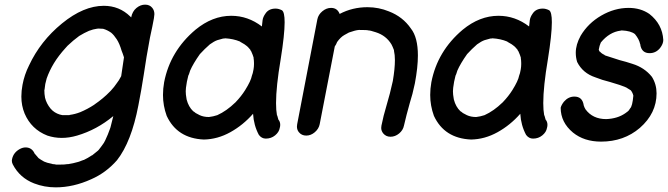

<svg xmlns="http://www.w3.org/2000/svg" viewBox="-20 -584 2877 827"><path d="M279 -88 280 -89Q303 -92 326 -101Q357 -114 386 -133L387 -134Q425 -160 453 -189L457 -193Q472 -209 484 -227Q491 -235 502 -256L514 -337Q508 -356 504 -365Q495 -396 483 -414.5Q471 -433 459 -443Q442 -455 424 -460L403 -461L396 -460Q381 -458 366 -452H365Q342 -442 321 -429Q295 -410 271 -387L262 -377Q232 -344 212.5 -312Q193 -280 181 -246L175 -222Q173 -210 172 -199L171 -196Q171 -179 174 -163Q180 -138 198 -116L207 -107Q225 -92 249 -88ZM220 223Q171 223 127 206Q65 182 35 124Q31 116 31 108Q31 104 32 101Q38 73 65 58Q78 51 90 51Q116 51 128 75V76L146 97Q154 103 170 112Q180 117 205 122Q206 123 208.5 123Q211 123 215 123.5Q219 124 222 125H236Q261 125 269 123Q271 123 273.5 123Q276 123 295 119Q322 113 331 108H333Q337 105 341 105Q358 97 376 85H377L403 64V63H404Q416 48 427 32L433 21Q445 -4 454 -30L456 -36L468 -84Q397 -25 312 0Q278 10 246 10Q214 10 184 0Q115 -27 86 -95Q72 -129 72 -168Q72 -193 77 -219Q85 -262 105 -302Q154 -407 247 -483Q340 -559 427 -559Q494 -559 541 -513L545 -509Q550 -535 567.5 -549.5Q585 -564 605 -564Q625 -564 636 -550Q645 -539 645 -523Q645 -519 643 -505.5Q641 -492 636 -469L626 -422Q610 -337 599 -261Q589 -196 576 -130Q546 27 484 106Q437 160 373 188Q296 223 220 223Z M880 -80Q898 -82 916 -88Q956 -106 994 -143Q995 -143 995 -144Q1019 -169 1036 -196Q1061 -236 1065 -258Q1069 -267 1072 -285Q1074 -297 1074 -307V-313Q1074 -323 1072 -336L1073 -337H1072Q1070 -345 1062 -363Q1059 -366 1058 -370Q1046 -384 1044 -385Q1035 -393 1018 -402Q1015 -403 1014 -405Q985 -417 950 -419Q948 -418 941 -418L916 -411Q902 -406 884 -393Q861 -373 841 -351Q812 -310 799 -280Q793 -260 791 -258L785 -232L781 -206Q780 -199 780 -191Q780 -177 783 -161Q783 -159 784 -155Q792 -124 812 -105Q816 -103 823 -97L840 -88Q857 -80 880 -80ZM858 17Q743 12 698 -85Q682 -129 682 -175Q682 -202 687 -230Q713 -364 822 -456Q895 -516 976 -516Q1048 -516 1108 -470L1111 -497Q1113 -511 1123 -525Q1137 -547 1167 -547Q1180 -547 1194 -540Q1206 -533 1206 -488Q1206 -435 1189 -329Q1169 -211 1169 -140Q1169 -109 1173 -87H1174L1179 -69Q1187 -60 1187 -46Q1187 -40 1185 -33Q1182 -15 1165 -1Q1148 13 1125 13Q1107 13 1095 -3Q1073 -44 1070 -94Q1027 -45 972 -14.5Q917 16 858 17Z M1662 5Q1643 5 1631 -9Q1622 -20 1622 -33Q1622 -38 1623 -43Q1631 -84 1645.5 -132Q1660 -180 1672 -235Q1681 -288 1681 -325Q1681 -348 1677 -365V-368Q1670 -386 1667 -391L1666 -393Q1643 -431 1599 -445Q1575 -453 1567 -453Q1563 -455 1526 -455Q1511 -454 1483 -444Q1466 -435 1463 -433Q1447 -424 1432 -403Q1428 -392 1422 -384L1357 -49Q1353 -29 1336 -14.5Q1319 0 1299 0Q1279 0 1267 -15Q1259 -25 1259 -39Q1259 -44 1260 -49L1347 -501Q1351 -521 1368.5 -535.5Q1386 -550 1406 -550Q1433 -550 1443 -524Q1498 -553 1563 -553Q1611 -553 1655 -535Q1715 -512 1750 -461Q1780 -423 1780 -345Q1780 -294 1767 -225Q1757 -177 1745 -140Q1730 -87 1720 -43Q1716 -23 1699 -9Q1682 5 1662 5Z M2031 -80Q2049 -82 2067 -88Q2107 -106 2145 -143Q2146 -143 2146 -144Q2170 -169 2187 -196Q2212 -236 2216 -258Q2220 -267 2223 -285Q2225 -297 2225 -307V-313Q2225 -323 2223 -336L2224 -337H2223Q2221 -345 2213 -363Q2210 -366 2209 -370Q2197 -384 2195 -385Q2186 -393 2169 -402Q2166 -403 2165 -405Q2136 -417 2101 -419Q2099 -418 2092 -418L2067 -411Q2053 -406 2035 -393Q2012 -373 1992 -351Q1963 -310 1950 -280Q1944 -260 1942 -258L1936 -232L1932 -206Q1931 -199 1931 -191Q1931 -177 1934 -161Q1934 -159 1935 -155Q1943 -124 1963 -105Q1967 -103 1974 -97L1991 -88Q2008 -80 2031 -80ZM2009 17Q1894 12 1849 -85Q1833 -129 1833 -175Q1833 -202 1838 -230Q1864 -364 1973 -456Q2046 -516 2127 -516Q2199 -516 2259 -470L2262 -497Q2264 -511 2274 -525Q2288 -547 2318 -547Q2331 -547 2345 -540Q2357 -533 2357 -488Q2357 -435 2340 -329Q2320 -211 2320 -140Q2320 -109 2324 -87H2325L2330 -69Q2338 -60 2338 -46Q2338 -40 2336 -33Q2333 -15 2316 -1Q2299 13 2276 13Q2258 13 2246 -3Q2224 -44 2221 -94Q2178 -45 2123 -14.5Q2068 16 2009 17Z M2563 -363Q2562 -363 2562 -364ZM2569 26Q2496 26 2448 -13Q2395 -57 2395 -120Q2398 -132 2409 -146Q2428 -168 2454 -168Q2488 -168 2494 -132V-131Q2497 -121 2502 -113Q2533 -71 2591 -71Q2640 -73 2673 -96Q2686 -105 2688.5 -108.5Q2691 -112 2694 -117Q2704 -126 2708 -172Q2705 -185 2697 -195L2676 -208Q2674 -208 2671 -210Q2658 -216 2607 -231Q2574 -239 2544 -251Q2490 -269 2466 -317Q2460 -336 2460 -357Q2460 -392 2481 -430Q2513 -484 2570 -517Q2627 -550 2688 -550Q2739 -550 2777 -524Q2833 -480 2837 -412Q2837 -395 2823 -377Q2805 -355 2778 -355Q2744 -355 2738 -391V-393Q2738 -395 2737 -395Q2733 -415 2715 -437Q2698 -451 2658 -453Q2656 -452 2653 -452Q2605 -446 2568 -401Q2562 -388 2559 -370L2563 -360V-363Q2571 -353 2583 -348Q2584 -346 2587 -345Q2641 -327 2649 -325Q2677 -318 2704 -309Q2756 -293 2788 -253Q2808 -221 2808 -182Q2808 -96 2736 -33Q2667 26 2569 26Z"/></svg>

Font: Bad Comic
Style: Italic
Weight: 400
Italic angle: -11°
Designer: GGBotNet
Foundry: GGBotNet
Version: 0.95